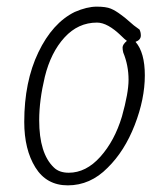

<svg xmlns="http://www.w3.org/2000/svg" viewBox="-20 -547 495 578"><path d="M53 -180Q53 -301 95.5 -389.5Q138 -478 205 -511Q242 -527 271 -527Q299 -527 313.5 -521Q328 -515 345 -502Q354 -496 372 -480Q380 -472 400 -458Q404 -450 404 -440Q404 -427 388 -421Q416 -389 416 -320Q416 -249 385.5 -170.5Q355 -92 304 -42Q252 11 184 11Q120 11 86.5 -43Q53 -97 53 -180ZM347 -196Q367 -267 367 -307Q367 -350 351 -389Q349 -397 349 -404Q349 -413 362 -424Q356 -428 345 -439Q304 -479 272 -479Q215 -479 174 -434Q133 -389 115 -316Q98 -245 98 -185Q98 -85 142 -43Q158 -27 187 -27Q239 -27 282 -75Q325 -123 347 -196Z"/></svg>

Font: Bad Script
Style: Regular
Weight: 400
Italic angle: -10°
Designer: Roman Shchyukin (Gaslight Type Foundry), Cyreal (Charset Expansion)
Foundry: Gaslight
Version: Version 2.000